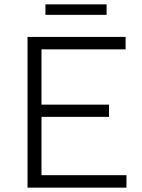

<svg xmlns="http://www.w3.org/2000/svg" viewBox="-20 -859 649 879"><path d="M106 0V-690H555V-633H170V-380H479V-324H170V-57H559V0ZM188 -791V-839H468V-791Z"/></svg>

Font: Mozilla Text ExtraLight
Style: Regular
Weight: 200
Designer: Studio DRAMA
Foundry: Studio DRAMA
Version: Version 1.000